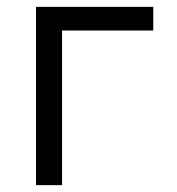

<svg xmlns="http://www.w3.org/2000/svg" viewBox="-20 -540 515 560"><path d="M85 0V-520H427V-451H161V0Z"/></svg>

Font: Iosevka QP
Style: Regular
Weight: 400
Designer: Belleve Invis
Foundry: Belleve Invis
Version: Version 20.0.0; ttfautohint (v1.8.4)